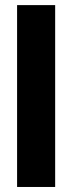

<svg xmlns="http://www.w3.org/2000/svg" viewBox="-20 -743 287 763"><path d="M47.9 0H199.2V-722.7H47.9Z"/></svg>

Font: Giphurs SC
Style: Regular
Weight: 400
Version: Version 0.920